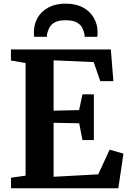

<svg xmlns="http://www.w3.org/2000/svg" viewBox="-20 -1008 691 1028"><path d="M117 -67.5V-670.5L38.5 -684V-743H573.5L587 -573.5H517L481.5 -675.5L267 -685V-415.5L403.5 -418.5L421.5 -503H482.5V-258H421.5L404 -348L267 -350.5V-61.5L506 -74.5L567 -206.5L641 -185.5L613.5 0H39V-56.5ZM332 -988.5Q386.5 -988.5 424.5 -967.8Q462.5 -947 482.5 -912Q502.5 -877 502.5 -835.5Q502.5 -829 502.2 -823Q502 -817 501 -811H433Q433 -813.5 433 -817.5Q433 -821.5 432 -825.5Q429 -841.5 420.5 -858.8Q412 -876 391.5 -887.8Q371 -899.5 332 -899.5Q293 -899.5 272.5 -887.8Q252 -876 243.8 -858.8Q235.5 -841.5 232 -825.5Q231.5 -821.5 231.2 -817.5Q231 -813.5 231 -811H163Q162.5 -817 162 -823Q161.5 -829 161.5 -835.5Q161.5 -877.5 181.2 -912.5Q201 -947.5 239.2 -968Q277.5 -988.5 332 -988.5Z"/></svg>

Font: Merriweather 28pt
Style: Bold
Weight: 700
Version: Version 2.100